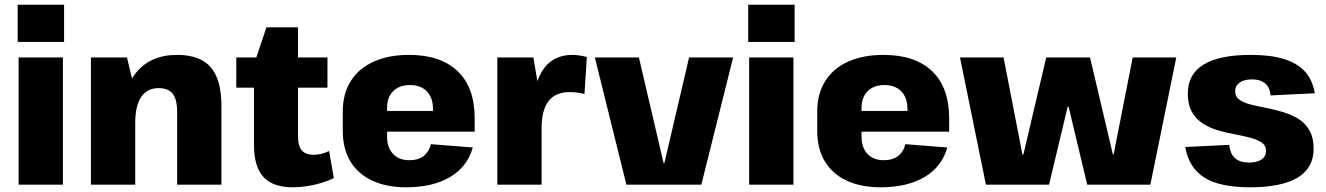

<svg xmlns="http://www.w3.org/2000/svg" viewBox="-20 -784 5629 815"><path d="M247 -540V0H59V-540ZM252 -764V-606H55V-764Z M732 -308Q732 -361 713.5 -385.5Q695 -410 653 -410Q605 -410 579.5 -372.5Q554 -335 554 -262L493 -181V-240Q493 -392 554.5 -471.5Q616 -551 732 -551Q829 -551 874.5 -498.5Q920 -446 920 -333V0H732ZM366 -540H519L554 -393V0H366Z M1223 11Q1138 11 1098 -33Q1058 -77 1058 -170V-510L1111 -668H1245V-206Q1245 -164 1261 -145.5Q1277 -127 1312 -127Q1328 -127 1344.5 -131Q1361 -135 1377 -143L1397 -28Q1375 -17 1346 -8Q1317 1 1285.5 6Q1254 11 1223 11ZM983 -540H1370V-412H983Z M1704 11Q1620 11 1559.5 -17.5Q1499 -46 1467 -99.5Q1435 -153 1435 -229V-311Q1435 -386 1469 -440Q1503 -494 1566.5 -522.5Q1630 -551 1716 -551Q1850 -551 1922.5 -482Q1995 -413 1995 -281V-225H1589V-313H1847L1818 -279V-321Q1818 -369 1792 -396Q1766 -423 1720 -423Q1675 -423 1649 -397Q1623 -371 1623 -325V-204Q1623 -158 1648 -131Q1673 -104 1717 -104Q1756 -104 1779 -122.5Q1802 -141 1809 -172L1987 -158Q1964 -76 1890.5 -32.5Q1817 11 1704 11Z M2091 -540H2244L2279 -335V0H2091ZM2239 -281Q2239 -414 2281.5 -482.5Q2324 -551 2409 -551Q2424 -551 2440 -548.5Q2456 -546 2471 -542L2461 -385Q2431 -393 2398 -393Q2338 -393 2308.5 -355Q2279 -317 2279 -240Z M2505 -540H2692L2797 -91H2800L2905 -540H3092L2957 0H2639Z M3348 -540V0H3160V-540ZM3353 -764V-606H3156V-764Z M3718 11Q3634 11 3573.5 -17.5Q3513 -46 3481 -99.5Q3449 -153 3449 -229V-311Q3449 -386 3483 -440Q3517 -494 3580.5 -522.5Q3644 -551 3730 -551Q3864 -551 3936.5 -482Q4009 -413 4009 -281V-225H3603V-313H3861L3832 -279V-321Q3832 -369 3806 -396Q3780 -423 3734 -423Q3689 -423 3663 -397Q3637 -371 3637 -325V-204Q3637 -158 3662 -131Q3687 -104 3731 -104Q3770 -104 3793 -122.5Q3816 -141 3823 -172L4001 -158Q3978 -76 3904.5 -32.5Q3831 11 3718 11Z M4055 -540H4240L4320 -128H4324L4421 -540H4607L4704 -128H4707L4788 -540H4973L4863 0H4595L4516 -331H4512L4433 0H4165Z M5286 11Q5158 11 5092.5 -30Q5027 -71 5011 -160L5198 -169Q5202 -130 5223 -112Q5244 -94 5282 -94Q5316 -94 5335 -107Q5354 -120 5354 -143Q5354 -166 5336 -178.5Q5318 -191 5288.5 -199Q5259 -207 5223.5 -213.5Q5188 -220 5152.5 -230Q5117 -240 5087.5 -258.5Q5058 -277 5040 -308Q5022 -339 5022 -387Q5022 -469 5089 -510Q5156 -551 5290 -551Q5373 -551 5430 -533.5Q5487 -516 5519.5 -480Q5552 -444 5561 -388L5373 -379Q5371 -412 5351 -429.5Q5331 -447 5294 -447Q5261 -447 5242 -433.5Q5223 -420 5223 -397Q5223 -374 5241 -361Q5259 -348 5288.5 -340.5Q5318 -333 5354 -326Q5390 -319 5425.5 -308.5Q5461 -298 5490.5 -280Q5520 -262 5538 -231Q5556 -200 5556 -152Q5556 -71 5488 -30Q5420 11 5286 11Z"/></svg>

Font: Pathway Extreme SemiCondensed ExtraBold
Style: Regular
Weight: 800
Width: 4
Version: Version 1.001;gftools[0.9.26]